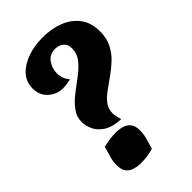

<svg xmlns="http://www.w3.org/2000/svg" viewBox="-239 -870 965 965"><g transform="rotate(-45 244.0 -387.5)"><path d="M100 -345Q100 -384 123 -414.5Q146 -445 180 -471Q214 -497 248 -522.5Q282 -548 305 -576.5Q328 -605 328 -640Q328 -672 309 -686.5Q290 -701 266 -701Q227 -701 206 -672Q185 -643 185 -608Q185 -570 210 -540Q196 -536 181 -534Q166 -532 156 -532Q111 -532 78 -561.5Q45 -591 45 -640Q45 -686 74.5 -718.5Q104 -751 153.5 -768.5Q203 -786 262 -786Q325 -786 376 -766Q427 -746 457.5 -705.5Q488 -665 488 -603Q488 -555 470 -519.5Q452 -484 424 -457.5Q396 -431 364.5 -409Q333 -387 305 -366.5Q277 -346 259 -323Q241 -300 241 -270Q241 -255 245 -238Q249 -221 252 -216Q190 -219 157 -241.5Q124 -264 112 -293.5Q100 -323 100 -345ZM255 -2Q236 4 212 7.5Q188 11 165 11Q142 11 120 4.5Q98 -2 84.5 -19Q71 -36 71 -68Q71 -96 79 -122Q87 -148 94 -176Q114 -181 138 -184.5Q162 -188 184 -188Q208 -188 229.5 -181.5Q251 -175 264.5 -158.5Q278 -142 278 -110Q278 -82 270.5 -56Q263 -30 255 -2Z"/></g></svg>

Font: Merienda Black
Style: Regular
Weight: 900
Designer: Eduardo Rodriguez Tunni
Foundry: Eduardo Rodriguez Tunni
Version: Version 2.001